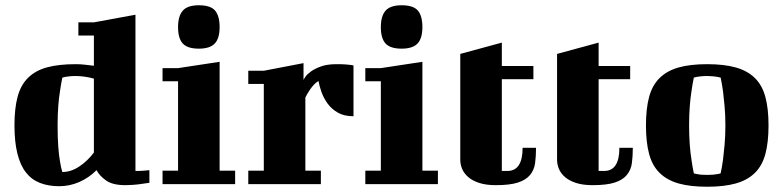

<svg xmlns="http://www.w3.org/2000/svg" viewBox="-20 -700 2977 730"><path d="M278 -615H337L495 -644V-50H508Q517 -50 526 -51L548 -53V-5Q530 -2 513 0Q499 2 483 3Q467 4 457 4Q408 4 383 -14Q358 -32 347 -53Q318 -24 281.5 -8Q245 8 205 8Q164 8 132 -4.5Q100 -17 78.5 -44.5Q57 -72 46 -116.5Q35 -161 35 -224Q35 -288 47 -332.5Q59 -377 87 -404.5Q115 -432 159 -444Q203 -456 268 -456Q286 -456 303 -454L337 -450V-565H278ZM217 -46Q250 -46 281.5 -67Q313 -88 337 -120V-401Q320 -406 301.5 -408.5Q283 -411 268 -411Q255 -411 246 -410Q237 -409 230 -408Q222 -406 217 -405Q212 -381 208 -353Q204 -329 201.5 -296Q199 -263 199 -224Q199 -176 201.5 -142.5Q204 -109 208 -87Q212 -61 217 -46Z M598 -441H657L815 -465V-51H874V0H598V-51H657V-391H598ZM657 -597Q657 -639 675 -659.5Q693 -680 736 -680Q781 -680 798 -659.5Q815 -639 815 -597Q815 -554 796.5 -534.5Q778 -515 736 -515Q693 -515 675 -534.5Q657 -554 657 -597Z M924 -431H983L1134 -460V-396Q1135 -399 1141.5 -408.5Q1148 -418 1162.5 -428.5Q1177 -439 1200.5 -447.5Q1224 -456 1260 -456Q1282 -456 1294.5 -455Q1307 -454 1314 -453Q1322 -452 1324 -451V-258Q1288 -258 1264 -272Q1240 -286 1225 -307Q1210 -328 1202 -351Q1194 -374 1191 -392Q1182 -387 1174 -378.5Q1166 -370 1159.5 -360.5Q1153 -351 1148 -342.5Q1143 -334 1141 -329V-51H1200V0H924V-51H983V-381H924Z M1369 -441H1428L1586 -465V-51H1645V0H1369V-51H1428V-391H1369ZM1428 -597Q1428 -639 1446 -659.5Q1464 -680 1507 -680Q1552 -680 1569 -659.5Q1586 -639 1586 -597Q1586 -554 1567.5 -534.5Q1549 -515 1507 -515Q1464 -515 1446 -534.5Q1428 -554 1428 -597Z M1730 -495 1888 -538V-449H2008V-399H1888V-50H1909Q1967 -50 1967 -138H2018Q2018 -106 2014.5 -80Q2011 -54 1995.5 -35Q1980 -16 1949.5 -6Q1919 4 1865 4Q1828 4 1802 -4.5Q1776 -13 1760 -27Q1744 -41 1737 -58Q1730 -75 1730 -93Z M2098 -495 2256 -538V-449H2376V-399H2256V-50H2277Q2335 -50 2335 -138H2386Q2386 -106 2382.5 -80Q2379 -54 2363.5 -35Q2348 -16 2317.5 -6Q2287 4 2233 4Q2196 4 2170 -4.5Q2144 -13 2128 -27Q2112 -41 2105 -58Q2098 -75 2098 -93Z M2600 -223Q2600 -184 2602.5 -150.5Q2605 -117 2609 -93Q2613 -64 2618 -41Q2623 -39 2631 -38Q2644 -35 2669 -35Q2693 -35 2707 -38Q2715 -39 2720 -41Q2725 -64 2729 -93Q2732 -117 2735 -150.5Q2738 -184 2738 -223Q2738 -262 2735 -295Q2732 -328 2729 -353Q2725 -381 2720 -405Q2714 -406 2706 -408Q2699 -409 2689.5 -410Q2680 -411 2669 -411Q2656 -411 2647 -410Q2638 -409 2631 -408Q2623 -406 2618 -405Q2613 -381 2609 -353Q2605 -328 2602.5 -295Q2600 -262 2600 -223ZM2436 -223Q2436 -287 2448 -331.5Q2460 -376 2488 -403.5Q2516 -431 2560 -443.5Q2604 -456 2669 -456Q2733 -456 2777.5 -443.5Q2822 -431 2850 -403.5Q2878 -376 2890 -331.5Q2902 -287 2902 -223Q2902 -159 2890 -114.5Q2878 -70 2850 -42.5Q2822 -15 2777.5 -2.5Q2733 10 2669 10Q2604 10 2560 -2.5Q2516 -15 2488 -42.5Q2460 -70 2448 -114.5Q2436 -159 2436 -223Z"/></svg>

Font: Bigshot One
Style: Regular
Weight: 400
Designer: Gesine Todt
Foundry: Gesine Todt
Version: Version 1.001